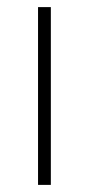

<svg xmlns="http://www.w3.org/2000/svg" viewBox="-20 -520 251 540"><path d="M123 -500V0H87V-500Z"/></svg>

Font: Kantumruy Pro ExtraLight
Style: Regular
Weight: 250
Version: Version 1.002